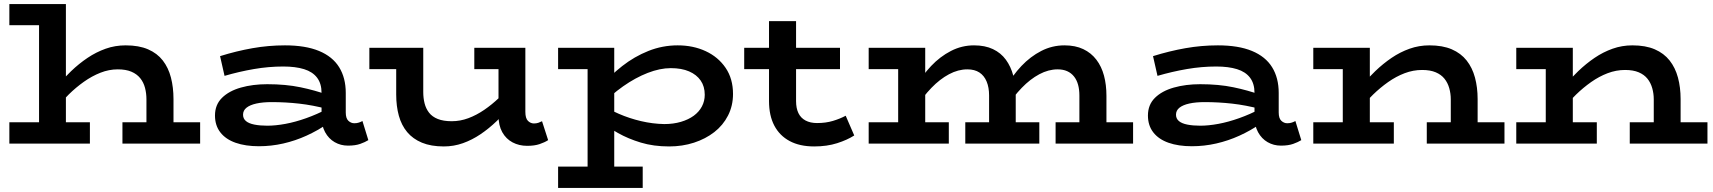

<svg xmlns="http://www.w3.org/2000/svg" viewBox="-20 -706 8421 944"><path d="M700 0V-218Q700 -247 693 -274Q686 -301 669.5 -321.5Q653 -342 626 -353.5Q599 -365 559 -365Q516 -365 474 -348.5Q432 -332 392.5 -304Q353 -276 318.5 -242Q284 -208 255 -172V-277Q291 -319 329.5 -356Q368 -393 410.5 -421.5Q453 -450 499.5 -466.5Q546 -483 598 -483Q663 -483 708 -463.5Q753 -444 780.5 -408.5Q808 -373 820.5 -324.5Q833 -276 833 -219V0ZM26 0V-105H422V0ZM582 0V-105H964V0ZM304 -686V0H172V-582H26V-686Z M1691 10Q1655 10 1625.5 -7Q1596 -24 1578.5 -56Q1561 -88 1561 -131V-249Q1561 -295 1539 -324Q1517 -353 1475 -366Q1433 -379 1373 -379Q1301 -379 1228.5 -366.5Q1156 -354 1084 -333L1062 -430Q1142 -455 1221 -469Q1300 -483 1381 -483Q1482 -483 1548.5 -455.5Q1615 -428 1647.5 -375.5Q1680 -323 1680 -249V-153Q1680 -124 1693 -112Q1706 -100 1722 -100Q1735 -100 1745 -103.5Q1755 -107 1762 -111L1791 -17Q1775 -7 1751 1.5Q1727 10 1691 10ZM1253 13Q1187 13 1138.5 -4Q1090 -21 1063.5 -55Q1037 -89 1037 -138Q1037 -191 1071.5 -225Q1106 -259 1164.5 -275.5Q1223 -292 1294 -292Q1385 -292 1457 -277Q1529 -262 1590 -240V-170Q1518 -189 1451 -196.5Q1384 -204 1316 -204Q1272 -204 1240.5 -197Q1209 -190 1192 -176.5Q1175 -163 1175 -142Q1175 -123 1189 -111Q1203 -99 1230.5 -93.5Q1258 -88 1294 -88Q1335 -88 1383.5 -97Q1432 -106 1485.5 -125Q1539 -144 1590 -171L1588 -96Q1542 -64 1487 -39Q1432 -14 1373 -0.5Q1314 13 1253 13Z M2162 14Q2099 14 2054.5 -4.5Q2010 -23 1982 -56.5Q1954 -90 1941 -137Q1928 -184 1928 -241V-471H2061V-253Q2061 -224 2067.5 -198Q2074 -172 2089.5 -152Q2105 -132 2132.5 -121Q2160 -110 2201 -110Q2243 -110 2283 -125Q2323 -140 2361 -166Q2399 -192 2433.5 -225Q2468 -258 2498 -293V-190Q2461 -148 2422.5 -111Q2384 -74 2342.5 -46Q2301 -18 2256 -2Q2211 14 2162 14ZM1796 -366V-471H2037V-366ZM2572 11Q2532 11 2500 -6Q2468 -23 2449.5 -56Q2431 -89 2431 -138V-471H2563V-156Q2563 -124 2576 -111.5Q2589 -99 2605 -99Q2618 -99 2627.5 -102.5Q2637 -106 2645 -110L2675 -17Q2658 -6 2633 2.5Q2608 11 2572 11ZM2312 -366V-471H2546V-366Z M3270 14Q3193 14 3130.5 -5Q3068 -24 3018.5 -52Q2969 -80 2931 -105V-195Q2971 -169 3022.5 -146.5Q3074 -124 3131.5 -110.5Q3189 -97 3246 -96Q3291 -96 3328 -107Q3365 -118 3391 -137Q3417 -156 3431 -182.5Q3445 -209 3445 -240Q3445 -281 3425 -310Q3405 -339 3368 -355Q3331 -371 3278 -371Q3225 -371 3164.5 -347.5Q3104 -324 3043.5 -281.5Q2983 -239 2929 -181V-275Q2979 -334 3039 -381Q3099 -428 3168 -455.5Q3237 -483 3312 -483Q3388 -483 3449.5 -454.5Q3511 -426 3547.5 -372.5Q3584 -319 3584 -244Q3584 -186 3559.5 -138Q3535 -90 3492 -56.5Q3449 -23 3392 -4.5Q3335 14 3270 14ZM2724 218V113H3140V218ZM2869 188V-471H3000V188ZM2724 -366V-471H2992V-366Z M3983 14Q3912 14 3862.5 -12.5Q3813 -39 3787 -88.5Q3761 -138 3761 -209V-602H3894V-209Q3894 -174 3905.5 -150Q3917 -126 3940.5 -113.5Q3964 -101 3997 -101Q4040 -101 4075 -111.5Q4110 -122 4138 -137L4180 -40Q4146 -18 4096 -2Q4046 14 3983 14ZM3639 -366V-471H4110V-366Z M4251 -366V-471H4487V-366ZM4396 -33V-471H4529V-33ZM4251 0V-105H4645V0ZM4843 -33V-237Q4843 -276 4831 -305Q4819 -334 4795.5 -349.5Q4772 -365 4736 -365Q4691 -365 4646 -341Q4601 -317 4559.5 -274Q4518 -231 4482 -174V-277Q4514 -335 4558 -381.5Q4602 -428 4655.5 -455.5Q4709 -483 4769 -483Q4823 -483 4862 -464.5Q4901 -446 4925.5 -412.5Q4950 -379 4962 -334Q4974 -289 4974 -235V-33ZM4726 0V-105H5090V0ZM5287 -33V-237Q5287 -266 5280.5 -289.5Q5274 -313 5260.5 -330Q5247 -347 5227 -356Q5207 -365 5180 -365Q5135 -365 5090 -341Q5045 -317 5003.5 -274Q4962 -231 4926 -174V-277Q4958 -335 5002 -381.5Q5046 -428 5099.5 -455.5Q5153 -483 5214 -483Q5267 -483 5306 -464.5Q5345 -446 5370.5 -412.5Q5396 -379 5408 -334Q5420 -289 5420 -235V-33ZM5170 0V-105H5551V0Z M6278 10Q6242 10 6212.5 -7Q6183 -24 6165.5 -56Q6148 -88 6148 -131V-249Q6148 -295 6126 -324Q6104 -353 6062 -366Q6020 -379 5960 -379Q5888 -379 5815.5 -366.5Q5743 -354 5671 -333L5649 -430Q5729 -455 5808 -469Q5887 -483 5968 -483Q6069 -483 6135.5 -455.5Q6202 -428 6234.5 -375.5Q6267 -323 6267 -249V-153Q6267 -124 6280 -112Q6293 -100 6309 -100Q6322 -100 6332 -103.5Q6342 -107 6349 -111L6378 -17Q6362 -7 6338 1.5Q6314 10 6278 10ZM5840 13Q5774 13 5725.5 -4Q5677 -21 5650.5 -55Q5624 -89 5624 -138Q5624 -191 5658.5 -225Q5693 -259 5751.5 -275.5Q5810 -292 5881 -292Q5972 -292 6044 -277Q6116 -262 6177 -240V-170Q6105 -189 6038 -196.5Q5971 -204 5903 -204Q5859 -204 5827.5 -197Q5796 -190 5779 -176.5Q5762 -163 5762 -142Q5762 -123 5776 -111Q5790 -99 5817.5 -93.5Q5845 -88 5881 -88Q5922 -88 5970.5 -97Q6019 -106 6072.5 -125Q6126 -144 6177 -171L6175 -96Q6129 -64 6074 -39Q6019 -14 5960 -0.5Q5901 13 5840 13Z M7113 0V-218Q7113 -246 7105.5 -272.5Q7098 -299 7082 -319Q7066 -339 7039 -350.5Q7012 -362 6972 -362Q6928 -362 6886 -346Q6844 -330 6805 -302.5Q6766 -275 6731 -241Q6696 -207 6667 -172V-277Q6703 -319 6741.5 -356Q6780 -393 6822 -421.5Q6864 -450 6910.5 -466.5Q6957 -483 7008 -483Q7073 -483 7118 -463.5Q7163 -444 7191 -408.5Q7219 -373 7232 -324.5Q7245 -276 7245 -219V0ZM6437 0V-105H6833V0ZM6582 0V-471H6715V0ZM6437 -366V-471H6684V-366ZM6995 0V-105H7377V0Z M8111 0V-218Q8111 -246 8103.5 -272.5Q8096 -299 8080 -319Q8064 -339 8037 -350.5Q8010 -362 7970 -362Q7926 -362 7884 -346Q7842 -330 7803 -302.5Q7764 -275 7729 -241Q7694 -207 7665 -172V-277Q7701 -319 7739.5 -356Q7778 -393 7820 -421.5Q7862 -450 7908.5 -466.5Q7955 -483 8006 -483Q8071 -483 8116 -463.5Q8161 -444 8189 -408.5Q8217 -373 8230 -324.5Q8243 -276 8243 -219V0ZM7435 0V-105H7831V0ZM7580 0V-471H7713V0ZM7435 -366V-471H7682V-366ZM7993 0V-105H8375V0Z"/></svg>

Font: BioRhyme SemiExpanded
Style: Bold
Weight: 700
Width: 6
Designer: Aoife Mooney
Foundry: Aoife Mooney Type
Version: Version 1.600;gftools[0.9.33]